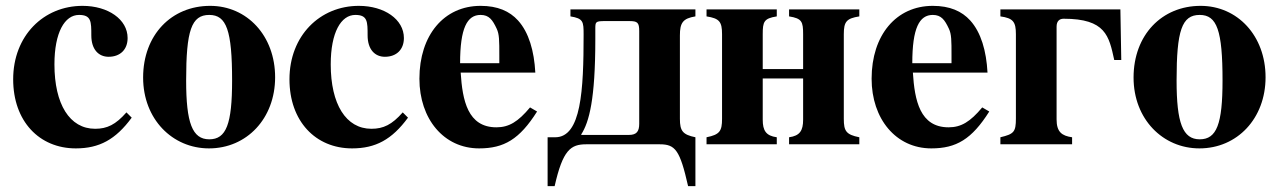

<svg xmlns="http://www.w3.org/2000/svg" viewBox="-20 -493 4368 656"><path d="M412 -109C375 -67 346 -53 305 -53C218 -53 166 -137 166 -273C166 -382 201 -442 250 -442C292 -442 292 -419 292 -372C292 -324 317 -299 351 -299C391 -299 416 -324 416 -363C416 -427 349 -473 262 -473C129 -473 25 -371 25 -222C25 -79 114 14 239 14C319 14 375 -16 430 -91Z M698 -473C566 -473 469 -374 469 -228C469 -86 569 14 694 14C823 14 920 -88 920 -229C920 -371 824 -473 698 -473ZM695 -442C754 -442 773 -389 773 -218C773 -69 753 -17 695 -17C637 -17 616 -73 616 -218C616 -389 634 -442 695 -442Z M1356 -109C1319 -67 1290 -53 1249 -53C1162 -53 1110 -137 1110 -273C1110 -382 1145 -442 1194 -442C1236 -442 1236 -419 1236 -372C1236 -324 1261 -299 1295 -299C1335 -299 1360 -324 1360 -363C1360 -427 1293 -473 1206 -473C1073 -473 969 -371 969 -222C969 -79 1058 14 1183 14C1263 14 1319 -16 1374 -91Z M1791 -126C1750 -77 1719 -58 1676 -58C1578 -58 1560 -150 1554 -245H1809C1805 -319 1787 -382 1750 -423C1721 -455 1680 -473 1622 -473C1497 -473 1413 -373 1413 -224C1413 -87 1496 14 1617 14C1702 14 1755 -17 1815 -112ZM1552 -277C1552 -397 1576 -442 1622 -442C1651 -442 1663 -425 1677 -395C1686 -376 1686 -355 1686 -303V-277Z M1851 -24V143H1875C1903 19 1930 0 1983 0H2234C2287 0 2303 19 2331 143H2356V-24C2313 -33 2303 -45 2303 -87V-372C2303 -415 2313 -430 2356 -437V-461H1929V-437C1973 -430 1974 -419 1974 -375C1974 -185 1966 -24 1877 -24ZM2014 -393C2014 -419 2014 -421 2049 -421H2130C2158 -421 2164 -416 2164 -387V-70C2164 -44 2155 -32 2129 -32H1966V-34C1993 -76 2014 -154 2014 -358Z M2724 -84C2724 -47 2713 -29 2676 -24V0H2916V-24C2871 -33 2863 -45 2863 -87V-376C2863 -419 2872 -430 2916 -437V-461H2676V-437C2720 -430 2724 -419 2724 -376V-257H2586V-376C2586 -419 2590 -430 2634 -437V-461H2394V-437C2438 -430 2447 -419 2447 -376V-87C2447 -45 2439 -33 2394 -24V0H2634V-24C2597 -29 2586 -47 2586 -84V-225H2724Z M3336 -126C3295 -77 3264 -58 3221 -58C3123 -58 3105 -150 3099 -245H3354C3350 -319 3332 -382 3295 -423C3266 -455 3225 -473 3167 -473C3042 -473 2958 -373 2958 -224C2958 -87 3041 14 3162 14C3247 14 3300 -17 3360 -112ZM3097 -277C3097 -397 3121 -442 3167 -442C3196 -442 3208 -425 3222 -395C3231 -376 3231 -355 3231 -303V-277Z M3590 -402C3590 -421 3600 -429 3614 -429C3758 -429 3769 -370 3787 -288H3811L3808 -461H3398V-437C3442 -431 3451 -418 3451 -376V-88C3451 -42 3444 -35 3398 -24V0H3643V-24C3608 -29 3590 -42 3590 -85Z M4082 -473C3950 -473 3853 -374 3853 -228C3853 -86 3953 14 4078 14C4207 14 4304 -88 4304 -229C4304 -371 4208 -473 4082 -473ZM4079 -442C4138 -442 4157 -389 4157 -218C4157 -69 4137 -17 4079 -17C4021 -17 4000 -73 4000 -218C4000 -389 4018 -442 4079 -442Z"/></svg>

Font: STIXGeneral
Style: Bold
Weight: 700
Designer: MicroPress Inc., with final additions and corrections provided by Coen Hoffman, Elsevier (retired)
Version: Version 1.1.0